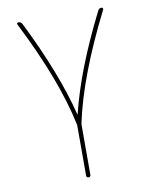

<svg xmlns="http://www.w3.org/2000/svg" viewBox="-84 -581 667 861"><g transform="rotate(-10 250.0 -150.5)"><path d="M238.3 -24.4Q195.3 -230.5 53.7 -510.7Q51.8 -513.7 53.7 -516.6Q55.7 -519.5 59.6 -519.5Q70.3 -519.5 76.2 -509.8Q200.2 -260.7 248 -68.4Q248 -66.4 249 -66.4Q250 -66.4 250 -68.4Q296.9 -261.7 421.9 -509.8Q426.8 -519.5 438.5 -519.5Q441.4 -519.5 443.4 -516.6Q445.3 -513.7 444.3 -510.7Q302.7 -229.5 259.8 -25.4Q258.8 -22.5 258.8 -14.6V210Q258.8 219.7 249 219.7Q239.3 219.7 239.3 210V-14.6Q239.3 -21.5 238.3 -24.4Z"/></g></svg>

Font: Rounded-X Mgen+ 1mn thin
Style: Regular
Weight: 100
Designer: [Source Han Sans]
Ryoko NISHIZUKA  (kana & ideographs); Paul D. Hunt (Latin, Greek & Cyrillic); Wenlong ZHANG  (bopomofo
Version: Version 1.059.20150602